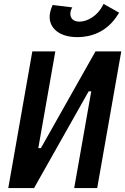

<svg xmlns="http://www.w3.org/2000/svg" viewBox="-20 -954 635 974"><path d="M22 0H152.8L429.7 -490.7H442.9L356.4 0H473.1L595.2 -693.4H464.4L187.5 -202.6H174.3L260.7 -693.4H144ZM373 -765.6C439 -765.6 521.5 -789.6 577.1 -878.4L584.5 -889.6L505.4 -934.1L500.5 -924.8C475.6 -875.5 424.3 -844.2 383.8 -844.2C349.6 -844.2 335.9 -863.3 336.9 -886.2C337.4 -896 339.8 -904.3 346.7 -916.5L247.1 -928.7C237.3 -907.2 232.9 -889.6 231.9 -872.6C229.5 -812.5 279.3 -765.6 373 -765.6Z"/></svg>

Font: Cascadia Mono PL SemiBold
Style: Italic
Weight: 600
Italic angle: -10°
Monospace: yes
Designer: Aaron Bell
Foundry: Saja Typeworks
Version: Version 2404.023